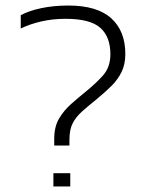

<svg xmlns="http://www.w3.org/2000/svg" viewBox="-20 -674 528 694"><path d="M176 -148V-172Q176 -216 193.5 -245.5Q211 -275 237 -298Q263 -321 289 -342Q325 -371 352 -401Q379 -431 379 -478Q379 -541 342.5 -573.5Q306 -606 217 -606Q170 -606 129 -596.5Q88 -587 55 -571V-619Q84 -635 129 -644.5Q174 -654 227 -654Q331 -654 382 -608Q433 -562 433 -479Q433 -441 419 -413Q405 -385 382 -362.5Q359 -340 330 -316Q299 -291 277 -271.5Q255 -252 243 -229Q231 -206 231 -169V-148ZM173 0V-48H234V0Z"/></svg>

Font: Kanit ExtraLight
Style: Regular
Weight: 275
Designer: Katatrad Team
Foundry: CadsonDemak
Version: Version 2.000; ttfautohint (v1.8.3)